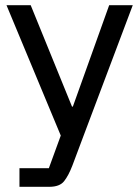

<svg xmlns="http://www.w3.org/2000/svg" viewBox="-20 -520 537 740"><path d="M55 200V128.3H168.3L214.2 2.5L5 -500H98.3L257.5 -109.2H260.8L400.8 -500H491.7L303.3 0L259.2 117.5Q244.2 156.7 227.1 178.3Q210 200 170 200Z"/></svg>

Font: Funnel Sans Light
Style: Regular
Weight: 400
Version: Version 1.000